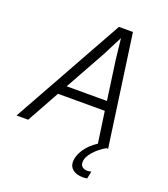

<svg xmlns="http://www.w3.org/2000/svg" viewBox="-182 -811 992 1133"><g transform="rotate(20 314.5 -244.5)"><path d="M456 -698 554 0H543Q503 22 471 57.5Q439 93 439 126Q439 145 451.5 154.5Q464 164 482 164Q492 164 498.5 162Q505 160 507 160L498 206Q486 209 473 209Q431 209 408 191Q385 173 385 143Q385 105 411.5 64.5Q438 24 487 -8L459 -204H165L52 0H-21L368 -698ZM451 -263 416 -513 402 -640 337 -513 198 -263Z"/></g></svg>

Font: Azeret Mono Light
Style: Italic
Weight: 300
Italic angle: -12°
Designer: Martin Vácha
Foundry: Displaay
Version: Version 1.000; Glyphs 3.0.3, build 3074